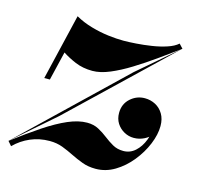

<svg xmlns="http://www.w3.org/2000/svg" viewBox="-113 -552 667 645"><g transform="rotate(15 220.5 -230.0)"><path d="M-35 -5 311.5 -337 449 -455 108 -129.5ZM-22 10 -35 -5Q16.5 -44 59.8 -72.8Q103 -101.5 139 -117Q175 -132.5 205 -132.5Q228 -132.5 245.2 -123.2Q262.5 -114 277.5 -102.2Q292.5 -90.5 308.8 -81.2Q325 -72 346 -72Q369.5 -72 387.2 -88Q405 -104 415 -130Q425 -156 425 -185H444.5Q443.5 -168.5 432.5 -154.5Q421.5 -140.5 404.5 -132Q387.5 -123.5 368.5 -123.5Q350.5 -123.5 334.8 -132.2Q319 -141 309.2 -156.2Q299.5 -171.5 299.5 -192Q299.5 -223 321 -242.5Q342.5 -262 371 -262Q391 -262 408 -253Q425 -244 435.2 -226.8Q445.5 -209.5 445.5 -185Q445.5 -155.5 431.5 -121.5Q417.5 -87.5 393.2 -57.5Q369 -27.5 337.8 -8.8Q306.5 10 271.5 10Q245.5 10 224.8 2.2Q204 -5.5 184.5 -15.2Q165 -25 144.5 -32.8Q124 -40.5 99.5 -40.5Q63.5 -40.5 32.8 -27.2Q2 -14 -22 10ZM26.5 -240 81 -469.5Q107.5 -454.5 138.2 -445.8Q169 -437 198.2 -433.5Q227.5 -430 250.5 -430Q268.5 -430 294.2 -431.8Q320 -433.5 347.8 -437.8Q375.5 -442 399 -449.8Q422.5 -457.5 436 -469.5L449.5 -455Q414.5 -429.5 377.8 -403.2Q341 -377 305 -354.8Q269 -332.5 236.2 -318.8Q203.5 -305 176 -305Q143 -305 116.2 -316.2Q89.5 -327.5 70 -340.5L46 -240Z"/></g></svg>

Font: Bodoni Moda 11pt
Style: Bold Italic
Weight: 700
Italic angle: -13°
Designer: Owen Earl
Foundry: indestructible type
Version: Version 2.004